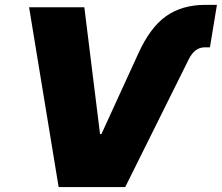

<svg xmlns="http://www.w3.org/2000/svg" viewBox="-20 -757 898 777"><path d="M540 -541Q587.9 -646.5 652.6 -691.9Q717.3 -737.3 810.1 -737.3H857.9L829.6 -565.4H808.1Q768.6 -565.4 744.6 -518.6L486.8 0H217.3L97.7 -727.5H321.3L384.8 -214.8H390.6Z"/></svg>

Font: Inter Black
Style: Italic
Weight: 900
Italic angle: -9.39999°
Designer: Rasmus Andersson
Foundry: rsms
Version: Version 4.000;git-a52131595